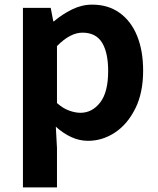

<svg xmlns="http://www.w3.org/2000/svg" viewBox="-20 -594 684 829"><path d="M79 215V-560H199L210 -502H213Q248 -532 290.5 -553Q333 -574 378 -574Q447 -574 496.5 -538.5Q546 -503 572 -439Q598 -375 598 -289Q598 -193 564 -125Q530 -57 476 -21.5Q422 14 360 14Q323 14 288 -2Q253 -18 221 -47L226 45V215ZM327 -107Q378 -107 412.5 -151.5Q447 -196 447 -287Q447 -367 420.5 -410Q394 -453 336 -453Q283 -453 226 -395V-149Q252 -126 278.5 -116.5Q305 -107 327 -107Z"/></svg>

Font: Chiron Sans HK TT
Style: Bold
Weight: 700
Designer: Ryoko NISHIZUKA 西塚涼子 (kana, bopomofo & ideographs); Paul D. Hunt (Latin, Greek & Cyrillic); Sandoll Communications 산돌커뮤니
Foundry: Adobe
Version: Version 2.022;hotconv 1.0.109;makeotfexe 2.5.65596